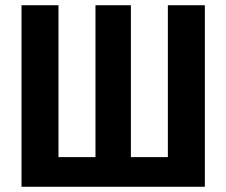

<svg xmlns="http://www.w3.org/2000/svg" viewBox="-20 -712 863 732"><path d="M761 0H62V-692H203V-113H344V-692H479V-113H620V-692H761Z"/></svg>

Font: Fira Sans Condensed SemiBold
Style: Regular
Weight: 600
Width: 3
Designer: bBox Type GmbH & Carrois Corporate GbR & Edenspiekermann AG
Foundry: bBox Type GmbH & Carrois Corporate GbR & Edenspiekermann AG
Version: Version 4.301